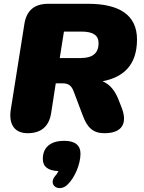

<svg xmlns="http://www.w3.org/2000/svg" viewBox="-20 -690 758 1009"><path d="M125 10C196 10 238 -25 249 -97L273 -252H310C339 -252 356 -240 367 -210L415 -83C439 -18 470 10 529 10C621 10 652 -41 619 -125L603 -166C585 -212 559 -246 519 -263C629 -284 700 -348 700 -483C700 -611 607 -670 444 -670H233C161 -670 119 -635 108 -563L37 -116C24 -36 57 10 125 10ZM405 -385H294L316 -524H408C470 -524 498 -504 498 -463C498 -410 466 -385 405 -385ZM333 282C374 244 403 171 403 118C403 73 374 50 317 50C250 50 205 81 205 145C205 186 232 207 287 209C283 217 279 225 273 231C227 281 288 323 333 282Z"/></svg>

Font: SN Pro Black
Style: Italic
Weight: 900
Italic angle: -9°
Designer: Tobias Whetton
Foundry: Supernotes
Version: Version 1.001;Glyphs 3.2 (3249)